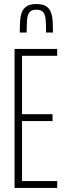

<svg xmlns="http://www.w3.org/2000/svg" viewBox="-20 -930 326 950"><path d="M52 0V-688H263V-654H89V-365H240V-331H89V-34H263V0ZM160 -910Q191 -910 207.5 -899.5Q224 -889 231.5 -870Q239 -851 240.5 -825.5Q242 -800 242 -769H208Q208 -807 206 -832Q204 -857 194 -869.5Q184 -882 160 -882Q136 -882 126 -869.5Q116 -857 114 -832Q112 -807 112 -769H78Q78 -800 79.5 -825.5Q81 -851 88.5 -870Q96 -889 113 -899.5Q130 -910 160 -910Z"/></svg>

Font: Saira UltraCondensed Thin
Style: Regular
Weight: 250
Width: 1
Designer: Hector Gatti with collaboration of the Omnibus-Type team
Foundry: Omnibus-Type
Version: Version 1.101